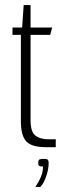

<svg xmlns="http://www.w3.org/2000/svg" viewBox="-20 -578 251 754"><path d="M161 0Q104 0 83 -23Q62 -46 62 -102V-441H29V-470H67L73 -558H100V-470H185L177 -441H100V-106Q100 -61 118.5 -46Q137 -31 171 -31H199V0ZM119 156Q132 137 140.5 117Q149 97 149 76Q136 76 133 72.5Q130 69 130 63Q130 55 132.5 50.5Q135 46 152 46Q166 46 168.5 50Q171 54 171 62Q171 86 162 113Q153 140 139 156Z"/></svg>

Font: Smooch Sans Light
Style: Regular
Weight: 300
Designer: Robert E. Leuschke
Foundry: Robert E. Leuschke
Version: Version 1.010; ttfautohint (v1.8.3)